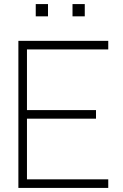

<svg xmlns="http://www.w3.org/2000/svg" viewBox="-20 -920 600 940"><path d="M335 -840V-900H395V-840ZM155 -840V-900H215V-840ZM70 0V-720H510V-678H112V-381H450V-339H112V-42H510V0Z"/></svg>

Font: Manrope ExtraLight ExtraLight
Style: Regular
Weight: 250
Version: Version 4.501